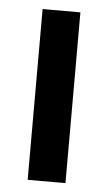

<svg xmlns="http://www.w3.org/2000/svg" viewBox="-44 -552 328 583"><g transform="rotate(5 120.0 -260.5)"><path d="M62.5 -520.5H177.7V0H62.5Z"/></g></svg>

Font: Reddit Sans Fudge SemiBold
Style: Regular
Weight: 600
Designer: Stephen Hutchings
Foundry: Reddit
Version: Version 1.011